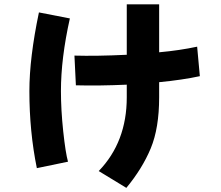

<svg xmlns="http://www.w3.org/2000/svg" viewBox="-20 -825 1040 903"><path d="M444.3 -20.5Q576.2 -157.2 576.2 -367.2V-426.8Q443.4 -420.9 336.9 -423.8L330.1 -563.5Q430.7 -560.5 576.2 -567.4V-804.7H728.5V-579.1Q825.2 -587.9 907.2 -605.5L919.9 -466.8Q838.9 -449.2 728.5 -438.5V-367.2Q728.5 -222.7 689 -127.4Q649.4 -32.2 574.2 58.6ZM118.2 -396.5Q118.2 -552.7 163.1 -766.6L308.6 -738.3Q266.6 -550.8 266.6 -396.5Q266.6 -308.6 277.3 -207.5Q288.1 -106.4 299.8 -64.5L153.3 -34.2Q118.2 -206.1 118.2 -396.5Z"/></svg>

Font: Gothic A1 Black
Style: Regular
Weight: 900
Version: Version 2.50